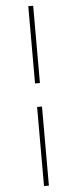

<svg xmlns="http://www.w3.org/2000/svg" viewBox="-64 -781 403 1057"><g transform="rotate(-5 137.0 -252.0)"><path d="M135 245V-192H162V245ZM162 -322H135V-749H162Z"/></g></svg>

Font: Source Serif 4 ExtraLight
Style: Italic
Weight: 250
Italic angle: -12°
Designer: Frank Grießhammer
Foundry: Adobe Systems Incorporated
Version: Version 4.004;hotconv 1.0.116;makeotfexe 2.5.65601